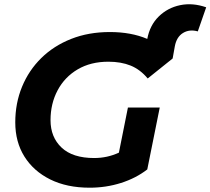

<svg xmlns="http://www.w3.org/2000/svg" viewBox="-20 -861 979 893"><path d="M397 12Q291 12 213.5 -26.5Q136 -65 93.5 -133Q51 -201 51 -292Q51 -381 82.5 -457.5Q114 -534 172 -591Q230 -648 311 -680Q392 -712 491 -712Q590 -712 665 -680Q677 -744 718.5 -784.5Q760 -825 818 -837Q876 -849 939 -827L900 -715Q861 -726 831 -707.5Q801 -689 793 -645L783 -589L667 -496Q632 -538 587.5 -556Q543 -574 484 -574Q402 -574 341.5 -538.5Q281 -503 248 -441Q215 -379 215 -302Q215 -223 266.5 -174.5Q318 -126 418 -126Q479 -126 533 -151L575 -361H723L665 -73Q612 -32 542.5 -10Q473 12 397 12Z"/></svg>

Font: Montserrat
Style: Bold Italic
Weight: 700
Italic angle: -11.3°
Designer: Julieta Ulanovsky
Foundry: Julieta Ulanovsky
Version: Version 9.000; ttfautohint (v1.8.4.7-5d5b)